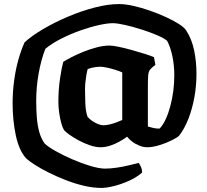

<svg xmlns="http://www.w3.org/2000/svg" viewBox="-20 -724 1018 944"><path d="M479 200Q437 200 391 189Q345 178 299.5 160Q254 142 215.5 122.5Q177 103 149.5 85Q122 67 111 57Q93 39 79.5 9.5Q66 -20 58 -57Q50 -94 46 -134.5Q42 -175 42 -215Q42 -273 49.5 -328Q57 -383 70.5 -431Q84 -479 101 -516Q136 -548 192 -581Q248 -614 314 -642Q380 -670 445.5 -687Q511 -704 565 -704Q597 -704 636.5 -695Q676 -686 717.5 -671.5Q759 -657 796 -640Q833 -623 859.5 -606Q886 -589 895 -575Q923 -532 934.5 -476.5Q946 -421 946 -360Q946 -304 936 -247.5Q926 -191 907 -141.5Q888 -92 860 -56Q850 -47 823 -33.5Q796 -20 763 -10Q730 0 703 0Q685 0 665 -8Q645 -16 629 -28.5Q613 -41 605 -52Q589 -40 567.5 -28Q546 -16 522 -8Q498 0 474 0Q450 0 421 -10Q392 -20 365.5 -34.5Q339 -49 319.5 -63Q300 -77 294 -86Q288 -95 281.5 -118Q275 -141 271 -169.5Q267 -198 267 -222Q267 -283 275 -337Q283 -391 291 -420Q305 -429 331 -442.5Q357 -456 389 -469Q421 -482 455 -491Q489 -500 519 -500Q534 -500 563 -494Q592 -488 626.5 -478.5Q661 -469 691 -459.5Q721 -450 737 -443L744 -405Q726 -392 718 -382Q710 -372 708.5 -352.5Q707 -333 707 -289V-102Q718 -99 733.5 -95Q749 -91 765 -92Q782 -110 795 -138.5Q808 -167 817.5 -202.5Q827 -238 832 -276.5Q837 -315 837 -354Q837 -401 828 -445.5Q819 -490 802 -523Q789 -535 754.5 -550Q720 -565 677.5 -578.5Q635 -592 596 -601Q557 -610 534 -610Q509 -610 467.5 -601Q426 -592 377.5 -575Q329 -558 283 -535Q237 -512 203 -484Q182 -430 170 -363Q158 -296 158 -228Q158 -185 161 -147Q164 -109 172.5 -77Q181 -45 199 -19Q215 -3 252 18Q289 39 335 59Q381 79 424.5 92Q468 105 497 105Q522 105 553 100.5Q584 96 613 89Q642 82 662 77Q667 84 672.5 95.5Q678 107 679 124Q652 148 614 165Q576 182 539.5 191Q503 200 479 200ZM488 -108Q501 -108 518.5 -112Q536 -116 553 -122.5Q570 -129 581 -134V-368Q566 -375 544.5 -381.5Q523 -388 503.5 -392Q484 -396 472 -396Q463 -396 452 -394.5Q441 -393 430.5 -390.5Q420 -388 411 -384Q408 -374 405 -357Q402 -340 400 -320.5Q398 -301 398 -284Q398 -254 399.5 -215.5Q401 -177 410 -151Q417 -141 431 -131Q445 -121 461 -114.5Q477 -108 488 -108Z"/></svg>

Font: Texturina 12pt Black
Style: Regular
Weight: 900
Designer: Guillermo Torres Carreño
Foundry: Omnibus-Type
Version: Version 1.002